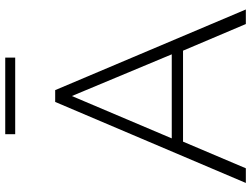

<svg xmlns="http://www.w3.org/2000/svg" viewBox="-130 -806 936 715"><g transform="rotate(-90 337.5 -448.0)"><path d="M195.8 -858.9V-896H481V-858.9ZM315.9 -710H359.9L660.2 0H606L506.8 -233.9H168L68.8 0H14.2ZM493.2 -275.9 337.9 -647.9 180.2 -275.9Z"/></g></svg>

Font: Rawline Light
Style: Regular
Weight: 300
Designer: Matt McInerney, Pablo Impallari, Rodrigo Fuenzalida
Foundry: Matt McInerney, Pablo Impallari, Rodrigo Fuenzalida
Version: Version 4.020;PS 004.020;hotconv 1.0.88;makeotf.lib2.5.64775